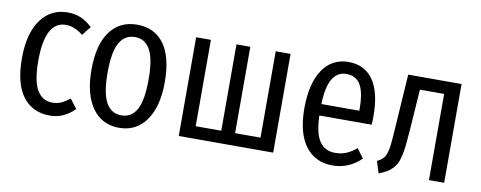

<svg xmlns="http://www.w3.org/2000/svg" viewBox="-52 -766 2521 1007"><g transform="rotate(10 1208.0 -262.5)"><path d="M241.2 -537.1Q279.8 -537.1 311 -524.2Q342.3 -511.2 373 -481.9L335 -434.1Q290 -471.2 244.1 -471.2Q132.8 -471.2 132.8 -261.2Q132.8 -152.3 161.4 -104.7Q189.9 -57.1 243.2 -57.1Q268.6 -57.1 289.6 -66.4Q310.5 -75.7 335 -95.2L373 -45.9Q314.9 12.2 242.2 12.2Q149.4 12.2 97.7 -55.7Q45.9 -123.5 45.9 -258.8Q45.9 -390.6 98.6 -463.9Q151.4 -537.1 241.2 -537.1Z M611.8 -537.1Q704.6 -537.1 755.1 -468Q805.7 -398.9 805.7 -264.2Q805.7 -135.7 753.9 -61.8Q702.1 12.2 610.8 12.2Q518.6 12.2 467 -60.5Q415.5 -133.3 415.5 -263.2Q415.5 -395.5 467 -466.3Q518.6 -537.1 611.8 -537.1ZM611.8 -471.2Q557.1 -471.2 529.3 -422.1Q501.5 -373 501.5 -263.2Q501.5 -153.8 529.1 -104Q556.6 -54.2 610.8 -54.2Q665 -54.2 692.4 -103.8Q719.7 -153.3 719.7 -264.2Q719.7 -373.5 692.4 -422.4Q665 -471.2 611.8 -471.2Z M1429.7 -525.9V0H926.8V-525.9H1005.4V-65.9H1141.6V-525.9H1215.3V-65.9H1350.6V-525.9Z M1914.6 -278.8Q1914.6 -258.3 1912.6 -233.9H1634.3Q1637.7 -136.2 1667 -95.7Q1696.3 -55.2 1748.5 -55.2Q1781.7 -55.2 1807.9 -65.9Q1834 -76.7 1862.3 -100.1L1898.4 -50.8Q1834 12.2 1746.6 12.2Q1654.3 12.2 1602.3 -57.4Q1550.3 -127 1550.3 -257.8Q1550.3 -389.2 1599.6 -463.1Q1648.9 -537.1 1737.3 -537.1Q1823.2 -537.1 1868.9 -471.7Q1914.6 -406.2 1914.6 -278.8ZM1836.4 -294.9V-304.2Q1836.4 -392.1 1812.3 -432.6Q1788.1 -473.1 1737.3 -473.1Q1690.4 -473.1 1664.1 -431.6Q1637.7 -390.1 1634.3 -294.9Z M2056.2 -525.9H2340.3V0H2259.3V-459H2130.4L2114.3 -228Q2110.8 -183.1 2107.7 -154.5Q2104.5 -126 2098.4 -100.3Q2092.3 -74.7 2084.7 -59.8Q2077.1 -44.9 2063.7 -31Q2050.3 -17.1 2034.2 -7.8Q2018.1 1.5 1993.2 11.2L1973.1 -51.8Q1984.4 -57.1 1992.4 -63Q2000.5 -68.8 2006.8 -75.4Q2013.2 -82 2017.6 -93.5Q2022 -105 2024.9 -116Q2027.8 -127 2030 -147.2Q2032.2 -167.5 2033.7 -185.8Q2035.2 -204.1 2037.1 -235.8Z"/></g></svg>

Font: Fira Sans Compressed Book
Style: Regular
Weight: 350
Width: 1
Designer: Carrois Corporate & Edenspiekermann AG
Foundry: Carrois Corporate GbR & Edenspiekermann AG
Version: Version 4.203;PS 004.203;hotconv 1.0.88;makeotf.lib2.5.64775